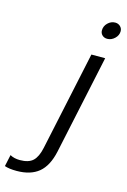

<svg xmlns="http://www.w3.org/2000/svg" viewBox="-292 -743 686 1036"><g transform="rotate(15 50.5 -224.5)"><path d="M159 -621Q159 -645 177 -662.5Q195 -680 218 -680Q235 -680 246.5 -669Q258 -658 258 -642Q258 -619 239.5 -601.5Q221 -584 198 -584Q181 -584 170 -594.5Q159 -605 159 -621ZM-157 222 -143 157Q-120 170 -88 170Q-39 170 -15 147.5Q9 125 20 73L138 -480H215L97 73Q79 156 33.5 193.5Q-12 231 -90 231Q-132 231 -157 222Z"/></g></svg>

Font: Prompt Light
Style: Italic
Weight: 300
Italic angle: -12°
Designer: Katatrad Team
Foundry: CadsonDemak
Version: Version 1.000